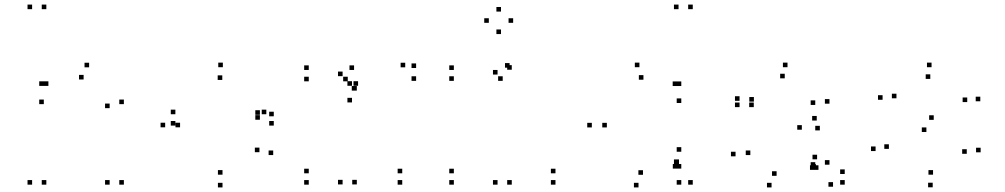

<svg xmlns="http://www.w3.org/2000/svg" viewBox="-20 -795 4380 837"><path d="M182 -755V-775H162V-755ZM120 -755V-775H100V-755ZM120 10V-10H100V10ZM182 10V-10H162V10ZM520 -341V-361H500V-341ZM368.5 -501.5V-521.5H348.5V-501.5ZM191 -420.5V-440.5H171V-420.5ZM171 -420.5V-440.5H151V-420.5ZM171 -341V-361H151V-341ZM344.5 -448.5V-468.5H324.5V-448.5ZM458 -323.5V-343.5H438V-323.5ZM458 10V-10H438V10ZM520 10V-10H500V10Z M950 22V2H930V22ZM1171 -119V-139H1151V-119ZM1111 -131.5V-151.5H1091V-131.5ZM950 -33.5V-53.5H930V-33.5ZM765 -240V-260H745V-240ZM949 -446.5V-466.5H929V-446.5ZM1113 -294.5V-314.5H1093V-294.5ZM1113 -273V-293H1093V-273ZM1141 -297V-317H1121V-297ZM744.5 -297V-317H724.5V-297ZM744.5 -247.5V-267.5H724.5V-247.5ZM1173.5 -247.5V-267.5H1153.5V-247.5ZM1173.5 -288V-308H1153.5V-288ZM951.5 -502V-522H931.5V-502ZM700 -240V-260H680V-240Z M1326 -490V-510H1306V-490ZM1326 -440.5V-460.5H1306V-440.5ZM1496 -440.5V-460.5H1476V-440.5ZM1473.5 -463V-483H1453.5V-463ZM1473.5 9V-11H1453.5V9ZM1535.5 9V-11H1515.5V9ZM1535.5 -400V-420H1515.5V-400ZM1533.5 -400V-420H1513.5V-400ZM1523.5 -490V-510H1503.5V-490ZM1794 -498.5V-518.5H1774V-498.5ZM1746.5 -501.5V-521.5H1726.5V-501.5ZM1541 -421V-441H1521V-421ZM1514.5 -421V-441H1494.5V-421ZM1514.5 -348.5V-368.5H1494.5V-348.5ZM1794 -442.5V-462.5H1774V-442.5ZM1733.5 10V-10H1713.5V10ZM1733.5 -39.5V-59.5H1713.5V-39.5ZM1326 -39.5V-59.5H1306V-39.5ZM1326 10V-10H1306V10Z M2211 -491V-511H2191V-491ZM2201.5 -500V-520H2181.5V-500ZM1958.5 -490V-510H1938.5V-490ZM1958.5 -442.5V-462.5H1938.5V-442.5ZM2171.5 -442.5V-462.5H2151.5V-442.5ZM2149 -470V-490H2129V-470ZM2149 10V-10H2129V10ZM2211 10V-10H2191V10ZM2401.5 10V-10H2381.5V10ZM2401.5 -39.5V-59.5H2381.5V-39.5ZM1958.5 -39.5V-59.5H1938.5V-39.5ZM1958.5 10V-10H1938.5V10ZM2217 -695.5V-715.5H2197V-695.5ZM2164 -744.5V-764.5H2144V-744.5ZM2111 -695.5V-715.5H2091V-695.5ZM2164 -646.5V-666.5H2144V-646.5Z M2940 -80V-100H2920V-80ZM2950 10V-10H2930V10ZM3000 10V-10H2980V10ZM3000 -755V-775H2980V-755ZM2938 -755V-775H2918V-755ZM2938 -80V-100H2918V-80ZM2763.5 22V2H2743.5V22ZM2933 -60V-80H2913V-60ZM2950 -60V-80H2930V-60ZM2950 -133.5V-153.5H2930V-133.5ZM2783 -33V-53H2763V-33ZM2625.5 -239.5V-259.5H2605.5V-239.5ZM2785 -447.5V-467.5H2765V-447.5ZM2950 -346V-366H2930V-346ZM2950 -420V-440H2930V-420ZM2932.5 -420V-440H2912.5V-420ZM2767.5 -502V-522H2747.5V-502ZM2560 -239.5V-259.5H2540V-239.5Z M3204 -355.5V-375.5H3184V-355.5ZM3204 -328V-348H3184V-328ZM3266 -328V-348H3246V-328ZM3266.5 -352V-372H3246.5V-352ZM3401 -453.5V-473.5H3381V-453.5ZM3534 -337.5V-357.5H3514V-337.5ZM3534 -68V-88H3514V-68ZM3537 -59.5V-79.5H3517V-59.5ZM3611.5 19V-1H3591.5V19ZM3662.5 10V-10H3642.5V10ZM3662.5 -36.5V-56.5H3642.5V-36.5ZM3596 -77V-97H3576V-77ZM3596 -343V-363H3576V-343ZM3413 -502V-522H3393V-502ZM3540.5 -269.5V-289.5H3520.5V-269.5ZM3186.5 -113.5V-133.5H3166.5V-113.5ZM3343.5 22V2H3323.5V22ZM3531 -54.5V-74.5H3511V-54.5ZM3548 -54.5V-74.5H3528V-54.5ZM3542 -100.5V-120.5H3522V-100.5ZM3365.5 -28.5V-48.5H3345.5V-28.5ZM3251 -119V-139H3231V-119ZM3475.5 -229.5V-249.5H3455.5V-229.5ZM3554 -226.5V-246.5H3534V-226.5Z M3827.5 -360V-380H3807.5V-360ZM4018.5 -219.5V-239.5H3998.5V-219.5ZM4194.5 -124.5V-144.5H4174.5V-124.5ZM4047.5 -33.5V-53.5H4027.5V-33.5ZM3855 -146V-166H3835V-146ZM3797 -136.5V-156.5H3777V-136.5ZM4046 21.5V1.5H4026V21.5ZM4255 -131V-151H4235V-131ZM4050.5 -272.5V-292.5H4030.5V-272.5ZM3888 -366.5V-386.5H3868V-366.5ZM4035.5 -451V-471H4015.5V-451ZM4196.5 -350V-370H4176.5V-350ZM4253.5 -353.5V-373.5H4233.5V-353.5ZM4041 -502V-522H4021V-502Z"/></svg>

Font: Monaspace Neon Dots Var
Style: Regular
Weight: 400
Designer: Riley Cran and the Lettermatic Team
Version: Version 1.100 (Monaspace Neon Dots)